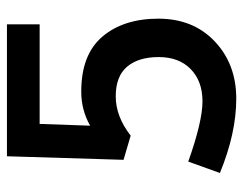

<svg xmlns="http://www.w3.org/2000/svg" viewBox="-92 -582 685 540"><g transform="rotate(-90 250.0 -311.5)"><path d="M34 -35 66 -124Q179 -84 235.5 -84Q292 -84 326 -117Q360 -150 360 -207Q360 -264 333 -296Q306 -328 249.5 -328Q193 -328 139 -286L71 -306L81 -634H452V-542H172L167 -400Q211 -425 263 -425Q367 -425 417.5 -365.5Q468 -306 468 -208Q468 -110 404 -49.5Q340 11 243 11Q146 11 34 -35Z"/></g></svg>

Font: Lekton
Style: Bold
Weight: 700
Designer: Paolo Mazzetti, Luciano Perondi, Raffaele Flato, Elena Papassissa, Emilio Macchia, Michela Povoleri, Tobias Seemiller, R
Version: Version 34.000